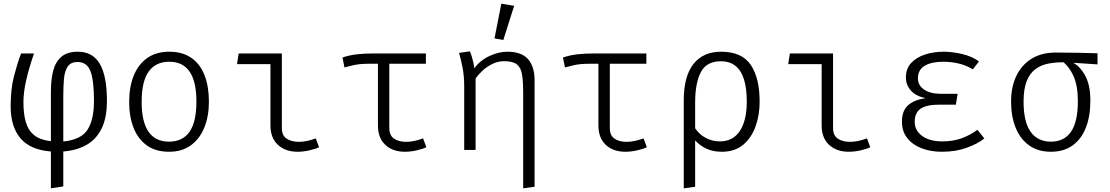

<svg xmlns="http://www.w3.org/2000/svg" viewBox="-20 -816 6040 1045"><path d="M403 -534.5Q485 -534.5 523.5 -468Q562 -401.5 562 -267Q562 -174 532.5 -115.2Q503 -56.5 449.8 -26.8Q396.5 3 324.5 8.5V198.5L257 209V8.5Q145.5 0 91.8 -62.8Q38 -125.5 38 -238.5Q38 -331.5 56.2 -401.8Q74.5 -472 94.5 -525H165Q136 -440 121.8 -376.2Q107.5 -312.5 107.5 -259Q107.5 -196.5 120.5 -151.5Q133.5 -106.5 166 -80.2Q198.5 -54 257 -47.5V-317Q257 -384.5 270.2 -433.2Q283.5 -482 315.5 -508.2Q347.5 -534.5 403 -534.5ZM402.5 -478.5Q363.5 -478.5 347.2 -452Q331 -425.5 327.8 -383.5Q324.5 -341.5 324.5 -295V-46Q420 -55 455.8 -109.2Q491.5 -163.5 491.5 -267.5Q491.5 -377.5 472.5 -428Q453.5 -478.5 402.5 -478.5Z M901.5 -534.5Q973.5 -534.5 1021.5 -501Q1069.5 -467.5 1093.2 -406.5Q1117 -345.5 1117 -262.5Q1117 -184.5 1092.5 -123Q1068 -61.5 1019.8 -25.8Q971.5 10 900 10Q828 10 779.8 -24.2Q731.5 -58.5 707.2 -119.8Q683 -181 683 -261.5Q683 -342 707.5 -403.5Q732 -465 780.8 -499.8Q829.5 -534.5 901.5 -534.5ZM901.5 -480Q827.5 -480 789.2 -426.5Q751 -373 751 -261.5Q751 -152.5 788.5 -98.8Q826 -45 900 -45Q974 -45 1011.5 -98.8Q1049 -152.5 1049 -262.5Q1049 -373 1011.8 -426.5Q974.5 -480 901.5 -480Z M1452 -467H1270L1279 -525H1514V-119.5Q1514 -78.5 1540.2 -61.2Q1566.5 -44 1606.5 -44Q1628 -44 1651.8 -49Q1675.5 -54 1698.5 -63L1716.5 -15Q1701.5 -6.5 1666.5 1.8Q1631.5 10 1600 10Q1533.5 10 1492.8 -27.5Q1452 -65 1452 -133.5Z M2298 -525V-469H1993Q1965.5 -469 1946 -467.5Q1926.5 -466 1906.2 -461.8Q1886 -457.5 1855 -449L1844 -503Q1882.5 -516 1923 -520.5Q1963.5 -525 2009.5 -525ZM2099 -485V-119.5Q2099 -78.5 2124.8 -61.2Q2150.5 -44 2190.5 -44Q2211.5 -44 2235.5 -49Q2259.5 -54 2282.5 -63L2300.5 -15Q2285.5 -6.5 2250.5 1.8Q2215.5 10 2184 10Q2117.5 10 2077.2 -27.5Q2037 -65 2037 -133.5V-485Z M2740.5 -534.5Q2819.5 -534.5 2854.5 -493.5Q2889.5 -452.5 2889.5 -380V200.5L2827.5 209V-313.5Q2827.5 -373.5 2821.2 -411Q2815 -448.5 2793 -465.8Q2771 -483 2724 -483Q2690.5 -483 2660 -468Q2629.5 -453 2606 -431.2Q2582.5 -409.5 2568.5 -388.5V0H2506.5V-345.5Q2506.5 -403 2497.5 -448.5Q2488.5 -494 2478.5 -528L2537 -536.5Q2542 -527.5 2547.2 -510.2Q2552.5 -493 2556.5 -474.8Q2560.5 -456.5 2561.5 -444.5Q2594.5 -488.5 2644.5 -511.5Q2694.5 -534.5 2740.5 -534.5ZM2708.5 -796 2778.5 -784.5 2719.5 -598.5 2671.5 -607Z M3498 -525V-469H3193Q3165.5 -469 3146 -467.5Q3126.5 -466 3106.2 -461.8Q3086 -457.5 3055 -449L3044 -503Q3082.5 -516 3123 -520.5Q3163.5 -525 3209.5 -525ZM3299 -485V-119.5Q3299 -78.5 3324.8 -61.2Q3350.5 -44 3390.5 -44Q3411.5 -44 3435.5 -49Q3459.5 -54 3482.5 -63L3500.5 -15Q3485.5 -6.5 3450.5 1.8Q3415.5 10 3384 10Q3317.5 10 3277.2 -27.5Q3237 -65 3237 -133.5V-485Z M3905 -534.5Q4017.5 -534.5 4066 -463Q4114.5 -391.5 4114.5 -262.5Q4114.5 -190.5 4092.5 -128.5Q4070.5 -66.5 4025 -28.2Q3979.5 10 3908.5 10Q3863 10 3827 -5.8Q3791 -21.5 3763.5 -52V200.5L3701.5 209V-269Q3701.5 -400.5 3754 -467.5Q3806.5 -534.5 3905 -534.5ZM3903 -482.5Q3825 -482.5 3794.2 -422.8Q3763.5 -363 3763.5 -259.5V-118Q3785.5 -84.5 3821 -65.5Q3856.5 -46.5 3898 -46.5Q3969.5 -46.5 4007 -103.5Q4044.5 -160.5 4044.5 -263.5Q4044.5 -334.5 4029.5 -383.2Q4014.5 -432 3983.2 -457.2Q3952 -482.5 3903 -482.5Z M4452 -467H4270L4279 -525H4514V-119.5Q4514 -78.5 4540.2 -61.2Q4566.5 -44 4606.5 -44Q4628 -44 4651.8 -49Q4675.5 -54 4698.5 -63L4716.5 -15Q4701.5 -6.5 4666.5 1.8Q4631.5 10 4600 10Q4533.5 10 4492.8 -27.5Q4452 -65 4452 -133.5Z M5182.5 -246.5H5095Q5023 -246.5 4990.8 -224.5Q4958.5 -202.5 4958.5 -153.5Q4958.5 -105.5 4999 -76Q5039.5 -46.5 5109 -46.5Q5169.5 -46.5 5216.2 -64.2Q5263 -82 5300 -109.5L5337.5 -62.5Q5302.5 -34 5242.5 -12Q5182.5 10 5106.5 10Q5045 10 4995.8 -9Q4946.5 -28 4917.8 -64.5Q4889 -101 4889 -153.5Q4889 -214 4923.2 -243.8Q4957.5 -273.5 5018 -281.5Q4965.5 -292.5 4938 -322.8Q4910.5 -353 4910.5 -395Q4910.5 -442 4938.8 -472.8Q4967 -503.5 5013.8 -519Q5060.5 -534.5 5116.5 -534.5Q5162.5 -534.5 5216.5 -522Q5270.5 -509.5 5308.5 -481.5L5274.5 -438.5Q5238.5 -461 5196.8 -470.5Q5155 -480 5114.5 -480Q5049.5 -480 5012.8 -458Q4976 -436 4976 -390Q4976 -351 5010 -328.2Q5044 -305.5 5100.5 -305.5H5192Z M5725.5 -530Q5781.5 -530 5844.2 -528.8Q5907 -527.5 5953.5 -526V-465.5L5805 -475.5L5779 -477Q5730.5 -478 5689 -470.5Q5647.5 -463 5616.5 -440.5Q5585.5 -418 5568.2 -375.2Q5551 -332.5 5551 -263Q5551 -153 5589.2 -99Q5627.5 -45 5700 -45Q5772 -45 5809.2 -99.2Q5846.5 -153.5 5846.5 -264.5Q5846.5 -349.5 5822.8 -402Q5799 -454.5 5762.5 -481.5L5813 -478.5Q5854 -460.5 5884.2 -408.2Q5914.5 -356 5914.5 -268.5Q5914.5 -183 5889.8 -120.5Q5865 -58 5817.2 -24Q5769.5 10 5700 10Q5630 10 5581.5 -24.5Q5533 -59 5508 -120.5Q5483 -182 5483 -263Q5483 -343.5 5512 -403.5Q5541 -463.5 5595.2 -496.8Q5649.5 -530 5725.5 -530Z"/></svg>

Font: Fira Code Light Light
Style: Regular
Weight: 300
Monospace: yes
Version: Version 5.002